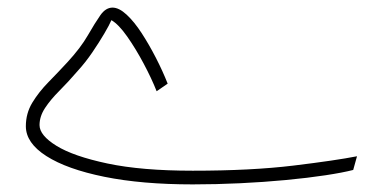

<svg xmlns="http://www.w3.org/2000/svg" viewBox="-20 -464 1010 505"><path d="M487 21Q353 21 254.5 1Q156 -19 102 -53.5Q48 -88 48 -132Q48 -166 65 -194Q82 -222 107.5 -248Q133 -274 157 -300Q192 -338 211 -371Q230 -404 244 -424Q258 -444 276 -444Q293 -444 313 -425.5Q333 -407 352.5 -377Q372 -347 390 -312Q408 -277 421 -244L392 -224Q379 -257 358 -296.5Q337 -336 314.5 -368Q292 -400 273 -411Q268 -399 254.5 -376Q241 -353 223 -326.5Q205 -300 184 -277Q159 -248 136 -225Q113 -202 98.5 -180Q84 -158 84 -135Q84 -108 128.5 -80.5Q173 -53 262.5 -34Q352 -15 487 -15Q641 -15 752 -28.5Q863 -42 919 -53L909 -17Q882 -10 836 -3Q790 4 732 9.5Q674 15 611 18Q548 21 487 21Z"/></svg>

Font: Noto Sans Arabic UI XLt
Style: Regular
Weight: 200
Designer: Monotype Design Team, Nadine Chahine and Nizar Qandah
Foundry: Monotype Imaging Inc.
Version: Version 2.010; ttfautohint (v1.8.4.7-5d5b)